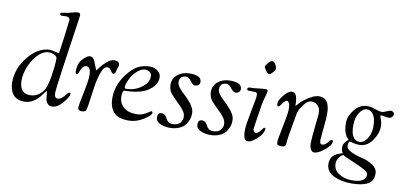

<svg xmlns="http://www.w3.org/2000/svg" viewBox="-83 -1037 3205 1512"><g transform="rotate(10 1520.0 -281.0)"><path d="M347 -711 318 -710H312Q296 -710 296 -721Q296 -729 304.5 -732Q313 -735 331.5 -737Q350 -739 361.5 -742Q373 -745 385.5 -748Q398 -751 402.5 -752.5Q407 -754 413 -755.5Q419 -757 424 -757H436Q443 -757 447.5 -752Q452 -747 452 -740Q452 -733 450.5 -722Q449 -711 444.5 -680.5Q440 -650 434 -608Q414 -478 389.5 -303Q365 -128 365 -104Q365 -61 391 -61Q422 -61 456 -108Q468 -123 474 -123Q485 -123 485 -114Q485 -91 442.5 -41.5Q400 8 357 8Q333 8 320 -9.5Q307 -27 305 -48Q303 -69 301.5 -86.5Q300 -104 296 -104Q294 -104 281 -86.5Q268 -69 250.5 -48Q233 -27 202 -9.5Q171 8 137 8Q76 8 46.5 -28.5Q17 -65 17 -125Q17 -240 96 -334.5Q175 -429 266 -429Q279 -429 302.5 -422.5Q326 -416 340 -416Q342 -416 359 -547.5Q376 -679 376 -688Q376 -697 367.5 -704Q359 -711 347 -711ZM87 -156Q87 -50 172 -50Q232 -50 273 -102Q299 -134 313.5 -226Q328 -318 328 -368Q328 -387 306.5 -397.5Q285 -408 261 -408Q217 -408 176 -366Q135 -324 111 -265Q87 -206 87 -156Z M811 -368Q806 -330 789 -330Q780 -330 774 -340.5Q768 -351 759 -361.5Q750 -372 735 -372Q706 -372 686 -312Q666 -252 660 -199L655 -166Q637 -25 629 -9Q619 4 599 4H594Q564 4 564 -22Q564 -38 585.5 -140Q607 -242 607 -284Q607 -352 573 -352Q555 -352 543 -337.5Q531 -323 525 -304.5Q519 -286 515.5 -282.5Q512 -279 507 -279Q495 -279 495 -296Q495 -360 526 -394Q561 -434 587 -434Q613 -434 626 -399Q651 -333 654 -333Q655 -333 673 -358.5Q691 -384 721.5 -410Q752 -436 777.5 -436Q803 -436 812.5 -426.5Q822 -417 822 -407Q822 -397 816.5 -383Q811 -369 811 -368Z M1067 -436Q1103 -436 1128.5 -415Q1154 -394 1154 -365.5Q1154 -337 1142 -314.5Q1130 -292 1112 -277Q1080 -250 1057 -241Q999 -215 900 -214Q883 -214 883 -164.5Q883 -115 919 -81.5Q955 -48 1027 -48Q1069 -48 1117 -80Q1132 -91 1135 -91Q1147 -91 1147 -81Q1147 -60 1089.5 -24Q1032 12 973 12Q884 12 849.5 -30Q815 -72 815 -141Q815 -210 845 -272Q875 -334 929.5 -385Q984 -436 1067 -436ZM906 -231Q977 -231 1031 -271Q1085 -311 1085 -359Q1085 -384 1067.5 -395Q1050 -406 1032 -406Q995 -406 950 -359Q930 -338 913.5 -301Q897 -264 897 -247.5Q897 -231 906 -231Z M1220 -90Q1237 -90 1248 -79Q1259 -68 1264 -55.5Q1269 -43 1282 -32Q1295 -21 1317.5 -21Q1340 -21 1358 -29Q1376 -37 1383 -49Q1395 -70 1395 -86Q1395 -102 1391 -115.5Q1387 -129 1372.5 -147Q1358 -165 1353 -170Q1321 -202 1301.5 -221.5Q1282 -241 1272.5 -253Q1263 -265 1259 -274Q1248 -299 1248 -324Q1248 -374 1286.5 -405.5Q1325 -437 1384 -437Q1477 -437 1477 -385Q1477 -371 1468 -362Q1456 -351 1438.5 -351Q1421 -351 1400.5 -379Q1380 -407 1360 -407Q1307 -407 1307 -354Q1307 -323 1358 -276Q1385 -251 1387.5 -248Q1390 -245 1404.5 -229.5Q1419 -214 1424.5 -206.5Q1430 -199 1439 -184Q1455 -159 1455 -131Q1455 -103 1448 -83Q1441 -63 1425.5 -40.5Q1410 -18 1377 -3Q1344 12 1301.5 12Q1259 12 1223.5 -3.5Q1188 -19 1188 -54.5Q1188 -90 1220 -90Z M1543 -90Q1560 -90 1571 -79Q1582 -68 1587 -55.5Q1592 -43 1605 -32Q1618 -21 1640.5 -21Q1663 -21 1681 -29Q1699 -37 1706 -49Q1718 -70 1718 -86Q1718 -102 1714 -115.5Q1710 -129 1695.5 -147Q1681 -165 1676 -170Q1644 -202 1624.5 -221.5Q1605 -241 1595.5 -253Q1586 -265 1582 -274Q1571 -299 1571 -324Q1571 -374 1609.5 -405.5Q1648 -437 1707 -437Q1800 -437 1800 -385Q1800 -371 1791 -362Q1779 -351 1761.5 -351Q1744 -351 1723.5 -379Q1703 -407 1683 -407Q1630 -407 1630 -354Q1630 -323 1681 -276Q1708 -251 1710.5 -248Q1713 -245 1727.5 -229.5Q1742 -214 1747.5 -206.5Q1753 -199 1762 -184Q1778 -159 1778 -131Q1778 -103 1771 -83Q1764 -63 1748.5 -40.5Q1733 -18 1700 -3Q1667 12 1624.5 12Q1582 12 1546.5 -3.5Q1511 -19 1511 -54.5Q1511 -90 1543 -90Z M1998 -540Q1988 -540 1971.5 -562Q1955 -584 1955 -592.5Q1955 -601 1974 -623.5Q1993 -646 2006 -646Q2019 -646 2031.5 -627Q2044 -608 2044 -593.5Q2044 -579 2026 -559.5Q2008 -540 1998 -540ZM1908 -383 1863 -384Q1849 -384 1849 -396Q1849 -410 1872 -410H1882Q1900 -410 1932.5 -414.5Q1965 -419 1996 -419Q2010 -419 2010 -408Q2010 -395 1998.5 -356Q1987 -317 1983 -292Q1953 -103 1953 -93Q1953 -83 1959 -74.5Q1965 -66 1973 -66Q1993 -66 2011.5 -92Q2030 -118 2035 -118Q2045 -118 2045 -108Q2045 -98 2035 -78Q2025 -58 2016 -49Q1961 10 1924 10Q1887 10 1887 -73Q1887 -113 1909.5 -224.5Q1932 -336 1932 -355Q1932 -374 1927 -378.5Q1922 -383 1908 -383Z M2253 -336Q2273 -362 2297 -380Q2370 -437 2419 -437Q2503 -437 2503 -312Q2503 -272 2494.5 -193Q2486 -114 2486 -102Q2486 -66 2505 -66Q2523 -66 2545 -88Q2548 -91 2552.5 -98Q2557 -105 2559 -108Q2567 -115 2576 -115Q2585 -115 2585 -103Q2585 -74 2535.5 -34Q2486 6 2453 6Q2438 6 2427 -12.5Q2416 -31 2416 -65.5Q2416 -100 2426.5 -195Q2437 -290 2437 -304Q2437 -318 2434 -333.5Q2431 -349 2413.5 -367.5Q2396 -386 2364.5 -386Q2333 -386 2302 -342Q2288 -322 2282 -313Q2276 -304 2271 -288.5Q2266 -273 2265 -264Q2257 -219 2247.5 -166.5Q2238 -114 2233.5 -84.5Q2229 -55 2228.5 -46.5Q2228 -38 2227.5 -32.5Q2227 -27 2226 -18Q2224 2 2196 2Q2168 2 2161.5 -3Q2155 -8 2155 -27Q2155 -46 2177 -153Q2199 -260 2199 -293.5Q2199 -327 2191.5 -342.5Q2184 -358 2176 -358Q2159 -358 2140.5 -330Q2122 -302 2112.5 -302Q2103 -302 2103 -326.5Q2103 -351 2138 -393Q2173 -435 2200 -435Q2227 -435 2236 -408.5Q2245 -382 2245 -356Q2245 -330 2247 -330Q2249 -330 2253 -336Z M2643 -16Q2657 -21 2667 -24Q2677 -27 2677 -28.5Q2677 -30 2674 -34Q2665 -48 2665 -70.5Q2665 -93 2675 -108Q2685 -123 2694.5 -130.5Q2704 -138 2704 -140Q2704 -142 2693.5 -151.5Q2683 -161 2672 -190Q2661 -219 2661 -269.5Q2661 -320 2702.5 -373.5Q2744 -427 2810 -427Q2833 -427 2870 -414Q2907 -401 2921 -401Q2935 -401 2960 -412Q2985 -423 2993.5 -423Q3002 -423 3011.5 -417Q3021 -411 3021 -399Q3021 -387 3011 -376.5Q3001 -366 2985 -366Q2969 -366 2951 -370Q2933 -374 2931 -374Q2919 -374 2919 -365Q2919 -363 2923 -352Q2937 -321 2937 -287Q2937 -231 2896.5 -173Q2856 -115 2794 -115Q2767 -115 2744 -121.5Q2721 -128 2718.5 -128Q2716 -128 2713 -126Q2705 -117 2705 -91.5Q2705 -66 2745 -47Q2785 -28 2832.5 -17.5Q2880 -7 2920 19.5Q2960 46 2960 87Q2960 147 2914.5 171Q2869 195 2784.5 195Q2700 195 2640.5 164.5Q2581 134 2581 71.5Q2581 9 2643 -16ZM2636 61Q2636 114 2681.5 142Q2727 170 2784 170Q2896 170 2896 105Q2896 88 2860.5 67.5Q2825 47 2767 24Q2696 -5 2687 -14Q2674 -14 2655 10Q2636 34 2636 61ZM2806 -401Q2774 -401 2747.5 -360.5Q2721 -320 2721 -257.5Q2721 -195 2740.5 -166.5Q2760 -138 2792 -138Q2824 -138 2851.5 -177.5Q2879 -217 2879 -278Q2879 -339 2858.5 -370Q2838 -401 2806 -401Z"/></g></svg>

Font: Sorts Mill Goudy
Style: Italic
Weight: 400
Italic angle: -7.40001°
Version: Version 003.101